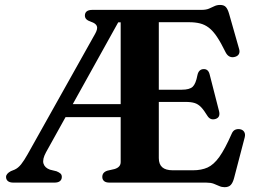

<svg xmlns="http://www.w3.org/2000/svg" viewBox="-20 -740 1036 778"><path d="M524 -700 506 -649.5H459L166.5 -123Q151 -94.5 156.2 -77.2Q161.5 -60 182.5 -52.5L209 -46Q219 -42 224.8 -37Q230.5 -32 230.5 -23Q230.5 -12.5 223 -6.2Q215.5 0 200 0H35Q19.5 0 12 -6.2Q4.5 -12.5 4.5 -23Q4.5 -36 24 -46.5L39 -52.5Q53.5 -59 65.8 -74.5Q78 -90 92 -115L366 -604Q377 -624 372.2 -634.8Q367.5 -645.5 349.5 -651.5Q336 -656 330 -662Q324 -668 324 -677Q324 -688 331.5 -694Q339 -700 355 -700ZM222.5 -318H499L501 -265.5H219ZM565.5 -376.5H717Q748 -376.5 760.8 -388.5Q773.5 -400.5 780 -435.5Q785 -459 804.5 -460Q824 -461 829.5 -438.5L867.5 -290Q874 -264.5 853.5 -258Q832.5 -251.5 820.5 -270.5Q806.5 -293.5 794.8 -305.8Q783 -318 768.8 -322.5Q754.5 -327 732 -327H565.5ZM469 -83.5V-700H797Q815 -700 826.8 -705Q838.5 -710 848.8 -715Q859 -720 872 -720Q887.5 -720 895.2 -711.5Q903 -703 908.5 -683.5L948.5 -543Q952.5 -530.5 948.5 -522Q944.5 -513.5 933.5 -510Q921 -506 911 -510.5Q901 -515 894.5 -527.5Q875.5 -566.5 859.2 -590.8Q843 -615 826.2 -627.8Q809.5 -640.5 790.2 -645.2Q771 -650 746 -650H623.5V-99.5Q623.5 -74.5 637.5 -62.2Q651.5 -50 680 -50H762Q796 -50 821 -61.2Q846 -72.5 868.8 -104.2Q891.5 -136 919 -198.5Q924 -210 932.5 -214Q941 -218 952 -216.5Q964 -214.5 969.5 -205.5Q975 -196.5 971.5 -183L928.5 -18.5Q923.5 0.5 915 9.5Q906.5 18.5 890 18.5Q878.5 18.5 868.2 13.8Q858 9 846 4.5Q834 0 816.5 0H424.5Q409 0 401.8 -6.2Q394.5 -12.5 394.5 -23Q394.5 -42 415.5 -48.5L444 -55Q456 -58.5 462.5 -65.5Q469 -72.5 469 -83.5Z"/></svg>

Font: Fraunces SemiBold
Style: Regular
Weight: 600
Version: Version 1.000;[b76b70a41]